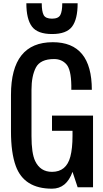

<svg xmlns="http://www.w3.org/2000/svg" viewBox="-20 -1141 625 1170"><path d="M296.9 8.8Q126.5 8.8 76.2 -129.4Q46.9 -209.5 46.9 -340.8V-562.5Q46.9 -883.8 301.8 -883.8Q539.6 -883.8 539.6 -593.8H414.6V-620.1Q413.1 -717.8 384.3 -749.5Q355.5 -781.2 309.6 -781.2Q226.1 -781.2 198.7 -729.5Q171.9 -677.7 171.9 -593.8V-312.5Q171.9 -206.5 194.3 -159.7Q225.6 -93.8 296.9 -93.8Q384.3 -93.8 408.7 -186.5Q421.9 -236.8 421.9 -312.5V-343.8H296.9V-436.5H546.9V0H453.1L421.9 -93.8Q385.3 8.8 296.9 8.8ZM297.4 -933.6Q209 -933.6 174.8 -979Q140.6 -1024.4 140.6 -1121.1H234.4Q234.4 -1071.3 246.1 -1049.3Q257.8 -1027.3 296.9 -1027.3Q335.9 -1027.3 347.7 -1049.8Q359.4 -1072.3 359.4 -1121.1H453.1Q453.1 -1023.4 418.9 -978.5Q384.8 -933.6 297.4 -933.6Z"/></svg>

Font: Oswald-Regular
Style: Regular
Weight: 400
Designer: vernon adams
Foundry: vernon adams
Version: Version 2.002; ttfautohint (v0.92.18-e454-dirty) -l 8 -r 50 